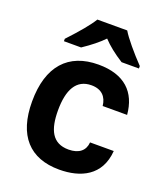

<svg xmlns="http://www.w3.org/2000/svg" viewBox="-142 -862 830 967"><g transform="rotate(20 273.0 -378.0)"><path d="M91 -606H183C228 -636 264 -665 291 -693C318 -664 354 -635 400 -606H493V-619C444 -670 391 -733 372 -766H212C191 -731 150 -682 91 -619ZM289 10C403 10 506 -36 516 -172H389C386 -128 355 -101 299 -101C211 -101 182 -166 182 -269C182 -379 217 -445 298 -445C353 -445 381 -414 386 -366H517C507 -484 436 -555 296 -555C135 -555 44 -456 44 -266C44 -84 131 10 289 10Z"/></g></svg>

Font: Kathrein 75 Bold
Style: Regular
Weight: 700
Designer: Lazydogs Typefoundry, based on Open Sans by Ascender Corporation
Foundry: Lazydogs Typefoundry
Version: Version 1.003;PS 001.003;hotconv 1.0.88;makeotf.lib2.5.64775